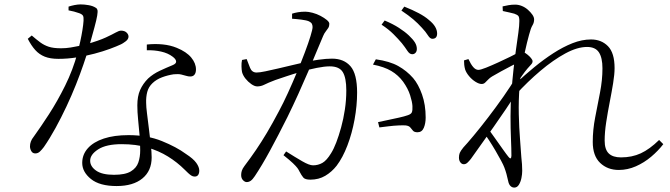

<svg xmlns="http://www.w3.org/2000/svg" viewBox="-20 -803 3040 871"><path d="M509 41Q432 41 392.5 9Q353 -23 353 -64Q353 -102 378.5 -130.5Q404 -159 451 -174.5Q498 -190 563 -190Q648 -190 714.5 -163Q781 -136 823 -105Q857 -83 870.5 -64Q884 -45 884 -29Q884 -17 879 -9.5Q874 -2 863 -2Q855 -2 848 -6.5Q841 -11 833.5 -18Q826 -25 818 -33Q784 -67 742 -93Q700 -119 648.5 -134Q597 -149 532 -149Q462 -149 425.5 -125.5Q389 -102 389 -74Q389 -48 416 -29Q443 -10 497 -10Q548 -10 573.5 -25.5Q599 -41 607.5 -66Q616 -91 616 -121Q616 -156 613 -191Q610 -226 606.5 -260.5Q603 -295 603 -325Q603 -366 615.5 -394.5Q628 -423 652 -447Q675 -468 705 -482Q735 -496 762 -507Q780 -514 779 -524.5Q778 -535 763 -546Q742 -562 711 -569Q680 -576 646 -575V-601Q683 -605 718 -601.5Q753 -598 782 -586Q826 -568 847.5 -542Q869 -516 869 -488Q869 -473 862.5 -464.5Q856 -456 843 -456Q834 -456 824.5 -459Q815 -462 802 -465Q789 -468 768 -466Q741 -462 715.5 -452.5Q690 -443 672 -426Q654 -409 648 -386Q642 -363 643 -336Q643 -319 647 -287.5Q651 -256 655.5 -219Q660 -182 664 -147.5Q668 -113 668 -89Q668 -28 626 6.5Q584 41 509 41ZM140 -107Q128 -107 122 -117.5Q116 -128 116 -139Q116 -150 120 -161Q124 -172 133 -183Q164 -226 202 -284.5Q240 -343 275.5 -414.5Q311 -486 332 -564Q338 -587 344 -614.5Q350 -642 354 -667Q358 -692 359 -709Q360 -725 356.5 -731.5Q353 -738 340 -743Q329 -747 316 -750.5Q303 -754 291 -756V-773Q303 -777 318 -780Q333 -783 346 -783Q363 -783 382.5 -779.5Q402 -776 414 -768Q420 -765 422 -758Q424 -751 421 -732.5Q418 -714 408.5 -679Q399 -644 382 -583Q373 -553 358.5 -510.5Q344 -468 324.5 -419Q305 -370 281.5 -320Q258 -270 232 -222.5Q206 -175 179 -136Q170 -124 161 -115.5Q152 -107 140 -107ZM245 -536Q208 -536 183 -546Q158 -556 140 -576Q122 -596 106 -627L124 -642Q146 -623 163 -610.5Q180 -598 201 -591Q222 -584 257 -584Q279 -584 300.5 -587.5Q322 -591 340.5 -595Q359 -599 371 -602Q430 -619 460 -633Q490 -647 505 -655.5Q520 -664 529 -664Q545 -664 554 -655.5Q563 -647 563 -637Q563 -625 549.5 -615Q536 -605 529 -602Q510 -593 479 -581.5Q448 -570 408.5 -559.5Q369 -549 327.5 -542.5Q286 -536 245 -536Z M1850 -557Q1838 -557 1828 -572.5Q1818 -588 1803 -607Q1787 -626 1765 -648Q1743 -670 1711 -691L1725 -710Q1763 -694 1790 -676.5Q1817 -659 1835 -642Q1854 -624 1862.5 -610Q1871 -596 1871 -581Q1871 -570 1865 -563.5Q1859 -557 1850 -557ZM1099 23Q1091 23 1082.5 14.5Q1074 6 1074 -9Q1074 -19 1077 -28.5Q1080 -38 1089 -50Q1117 -87 1141.5 -123Q1166 -159 1191 -201Q1216 -243 1245 -298Q1265 -335 1286 -381Q1307 -427 1327 -475Q1347 -523 1363 -565.5Q1379 -608 1388.5 -639Q1398 -670 1398 -680Q1398 -688 1395 -694.5Q1392 -701 1382 -706Q1371 -711 1347 -714Q1323 -717 1305 -718V-741Q1317 -745 1332 -747.5Q1347 -750 1365 -750Q1379 -750 1398 -745Q1417 -740 1434 -731Q1451 -722 1462.5 -712.5Q1474 -703 1474 -695Q1474 -684 1469 -676Q1464 -668 1457.5 -660Q1451 -652 1446 -640Q1435 -615 1418 -573.5Q1401 -532 1379.5 -481.5Q1358 -431 1333.5 -377Q1309 -323 1284 -272Q1263 -230 1243 -191.5Q1223 -153 1204.5 -119Q1186 -85 1169 -56.5Q1152 -28 1136 -4Q1126 11 1117.5 17Q1109 23 1099 23ZM1388 12Q1364 12 1356 2.5Q1348 -7 1338 -26Q1335 -33 1329 -41Q1323 -49 1309 -62.5Q1295 -76 1266 -99L1278 -116Q1319 -90 1351 -71.5Q1383 -53 1400 -53Q1423 -53 1442.5 -64Q1462 -75 1482 -108Q1494 -127 1505.5 -157Q1517 -187 1527.5 -225Q1538 -263 1544.5 -306Q1551 -349 1551 -393Q1551 -450 1535 -476Q1519 -502 1476 -502Q1452 -502 1417 -495Q1382 -488 1345.5 -477.5Q1309 -467 1278 -456.5Q1247 -446 1229 -440Q1195 -427 1179.5 -419Q1164 -411 1147 -411Q1135 -411 1120 -421.5Q1105 -432 1093.5 -446.5Q1082 -461 1078 -476Q1076 -486 1075.5 -502Q1075 -518 1078 -531L1099 -535Q1106 -516 1114.5 -495Q1123 -474 1144 -474Q1158 -474 1184 -479.5Q1210 -485 1242.5 -492.5Q1275 -500 1308 -508Q1341 -516 1368 -522Q1389 -527 1424.5 -532Q1460 -537 1486 -537Q1540 -537 1570 -502.5Q1600 -468 1600 -383Q1600 -324 1588.5 -261Q1577 -198 1556 -143Q1535 -88 1507 -51Q1485 -23 1455.5 -5.5Q1426 12 1388 12ZM1874 -203Q1860 -203 1854 -209.5Q1848 -216 1842 -224Q1836 -232 1821 -234Q1811 -235 1788.5 -234Q1766 -233 1742 -230Q1718 -227 1701 -225L1695 -249Q1713 -253 1739.5 -258.5Q1766 -264 1790.5 -269.5Q1815 -275 1829 -280Q1845 -285 1848.5 -294Q1852 -303 1851 -322Q1850 -341 1840.5 -371Q1831 -401 1809 -432Q1787 -462 1755 -481Q1723 -500 1672 -510L1685 -534Q1748 -525 1786.5 -503.5Q1825 -482 1854 -449Q1878 -421 1894.5 -374.5Q1911 -328 1911 -270Q1911 -243 1902.5 -223Q1894 -203 1874 -203ZM1941 -627Q1931 -627 1921 -643Q1911 -659 1894 -677Q1876 -697 1855 -715Q1834 -733 1801 -755L1814 -773Q1852 -758 1880 -743Q1908 -728 1925 -713Q1945 -697 1954 -681.5Q1963 -666 1963 -651Q1963 -639 1957.5 -633Q1952 -627 1941 -627Z M2787 -32Q2736 -32 2702.5 -64Q2669 -96 2669 -159Q2669 -214 2680 -270.5Q2691 -327 2702 -383.5Q2713 -440 2713 -493Q2713 -541 2697 -565.5Q2681 -590 2643 -590Q2599 -590 2544.5 -560.5Q2490 -531 2432 -482Q2374 -433 2320 -374L2322 -427Q2361 -463 2403.5 -498Q2446 -533 2490 -561.5Q2534 -590 2577 -607Q2620 -624 2661 -624Q2708 -624 2738 -593.5Q2768 -563 2768 -494Q2768 -466 2761.5 -426Q2755 -386 2746 -340Q2737 -294 2730 -248.5Q2723 -203 2723 -165Q2723 -125 2741.5 -107Q2760 -89 2797 -89Q2847 -89 2887 -107.5Q2927 -126 2970 -168L2989 -149Q2966 -119 2934 -92Q2902 -65 2864.5 -48.5Q2827 -32 2787 -32ZM2084 -58Q2075 -58 2068.5 -66.5Q2062 -75 2062 -88Q2062 -100 2065.5 -109Q2069 -118 2082 -134Q2098 -151 2128.5 -187.5Q2159 -224 2195 -271Q2231 -318 2265 -366.5Q2299 -415 2323 -456L2319 -376Q2300 -345 2274 -306.5Q2248 -268 2219.5 -227.5Q2191 -187 2164 -149.5Q2137 -112 2116 -82Q2108 -72 2100.5 -65Q2093 -58 2084 -58ZM2313 48Q2303 48 2295.5 40.5Q2288 33 2285 17Q2281 -1 2277.5 -14Q2274 -27 2268 -43Q2264 -54 2253 -74.5Q2242 -95 2228 -119Q2214 -143 2199 -166Q2184 -189 2172 -206L2189 -227Q2205 -205 2224.5 -177.5Q2244 -150 2261 -126Q2278 -102 2287 -91Q2299 -76 2300 -96Q2300 -126 2298 -173Q2296 -220 2296 -275.5Q2296 -331 2300 -384Q2304 -438 2309.5 -488Q2315 -538 2321 -580Q2327 -622 2331.5 -654.5Q2336 -687 2336 -708Q2336 -725 2331.5 -730.5Q2327 -736 2313 -741Q2304 -743 2290.5 -746.5Q2277 -750 2261 -753L2260 -774Q2273 -777 2287 -779.5Q2301 -782 2317 -782Q2332 -782 2347 -776Q2362 -770 2374.5 -759Q2387 -748 2395 -736.5Q2403 -725 2403 -715Q2403 -700 2395.5 -688Q2388 -676 2380 -645Q2376 -632 2370.5 -608.5Q2365 -585 2358 -554Q2351 -523 2345.5 -486Q2340 -449 2337 -410Q2332 -347 2333.5 -285Q2335 -223 2339 -172.5Q2343 -122 2345 -90Q2347 -73 2348 -58Q2349 -43 2349 -28Q2349 -13 2345.5 4.5Q2342 22 2334 35Q2326 48 2313 48ZM2165 -422Q2153 -422 2137 -432Q2121 -442 2108 -457.5Q2095 -473 2090 -488Q2087 -499 2086 -509Q2085 -519 2085 -529L2105 -535Q2116 -511 2127 -498.5Q2138 -486 2150 -486Q2160 -486 2185 -496Q2210 -506 2239.5 -519.5Q2269 -533 2293.5 -545Q2318 -557 2327 -563Q2336 -568 2341 -569.5Q2346 -571 2355 -567Q2363 -563 2372.5 -555.5Q2382 -548 2389 -539.5Q2396 -531 2396 -525Q2396 -517 2388.5 -509.5Q2381 -502 2372 -491Q2361 -478 2349.5 -461.5Q2338 -445 2326 -427L2330 -484Q2335 -492 2339.5 -503Q2344 -514 2348 -528Q2325 -517 2300.5 -504.5Q2276 -492 2253.5 -479.5Q2231 -467 2212 -456Q2202 -450 2194.5 -442Q2187 -434 2180.5 -428Q2174 -422 2165 -422Z"/></svg>

Font: Noto Serif HK ExtraLight Light
Style: Regular
Weight: 300
Version: Version 2.002-H1;hotconv 1.1.0;makeotfexe 2.6.0